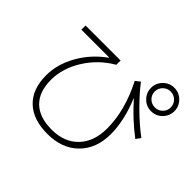

<svg xmlns="http://www.w3.org/2000/svg" viewBox="-196 -1095 1392 1392"><g transform="rotate(45 500.0 -399.0)"><path d="M775 -638.5Q740 -674 740 -723Q740 -772 775 -807.5Q810 -843 860 -843Q910 -843 945 -807.5Q980 -772 980 -723Q980 -674 945 -638.5Q910 -603 860 -603Q810 -603 775 -638.5ZM85 -707H444V-663Q329 -597 257.5 -483.5Q186 -370 186 -252Q186 -128 252.5 -63.5Q319 1 445 1Q574 1 649 -77Q724 -155 724 -290Q724 -475 621 -675L657 -703Q708 -635 789 -554.5Q870 -474 948 -416L922 -380Q808 -466 706 -581L705 -580Q772 -418 772 -280Q772 -132 683.5 -43.5Q595 45 445 45Q298 45 218 -31.5Q138 -108 138 -250Q138 -364 201 -475Q264 -586 371 -662L370 -664H85ZM918 -665.5Q942 -689 942 -723Q942 -757 918 -781Q894 -805 860 -805Q826 -805 802 -781Q778 -757 778 -723Q778 -689 802 -665.5Q826 -642 860 -642Q894 -642 918 -665.5Z"/></g></svg>

Font: Mplus 1p Light
Style: Regular
Weight: 300
Version: Version 1.061